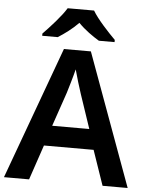

<svg xmlns="http://www.w3.org/2000/svg" viewBox="-61 -1038 794 1036"><g transform="rotate(5 335.5 -520.0)"><path d="M406 -989H263C236 -944 176 -879 139 -841V-829H223C258 -851 298 -880 333 -916C368 -880 411 -850 446 -829H531V-841C494 -878 432 -944 406 -989ZM534 -51H670L408 -768H262L0 -51H136L200 -240H469ZM374 -534 436 -350H235L298 -534C305 -557 325 -623 335 -664C344 -629 365 -561 374 -534Z"/></g></svg>

Font: Noto Sans Tamil UI SemiBold
Style: Regular
Weight: 600
Designer: Jelle Bosma - Monotype Design Team
Foundry: Monotype Imaging Inc.
Version: Version 2.004